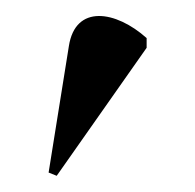

<svg xmlns="http://www.w3.org/2000/svg" viewBox="-20 -823 241 237"><path d="M50 -606 161 -764V-776C123 -810 73 -818 65 -766L40 -610Z"/></svg>

Font: Noto Serif Display
Style: Regular
Weight: 400
Designer: Monotype Design Team
Foundry: Monotype Imaging Inc.
Version: Version 2.009